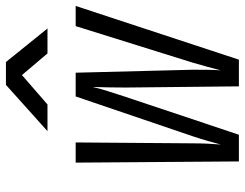

<svg xmlns="http://www.w3.org/2000/svg" viewBox="-109 -716 825 647"><g transform="rotate(-90 303.5 -392.5)"><path d="M185 -645H275L374 -731L447 -645H531L418 -785H341ZM83 0H173L301 -383C313 -420 329 -468 334 -493C333 -468 332 -420 332 -383L336 0H426L607 -550H539L416 -156C406 -122 396 -85 390 -61C392 -86 392 -122 392 -156L382 -550H302L168 -156C156 -121 146 -84 140 -61C142 -84 144 -121 144 -156L147 -550H79Z"/></g></svg>

Font: JetBrains Mono Light
Style: Italic
Weight: 336
Italic angle: -9°
Monospace: yes
Designer: Philipp Nurullin, Konstantin Bulenkov
Foundry: JetBrains
Version: Version 2.305